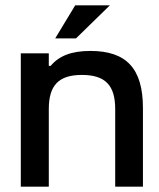

<svg xmlns="http://www.w3.org/2000/svg" viewBox="-20 -700 596 720"><path d="M58 -500V0H163V-291C163 -380 200 -419 287 -419C375 -419 412 -380 412 -291V0H516V-295C516 -443 454 -509 319 -509C247 -509 201 -490 170 -453H163V-500ZM187 -556H265L392 -680H262Z"/></svg>

Font: LT Wave Alt Medium
Style: Regular
Weight: 500
Designer: Daniel Lyons
Version: Version 2.5 (Glyphs App)